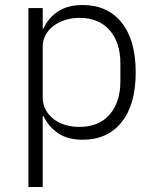

<svg xmlns="http://www.w3.org/2000/svg" viewBox="-20 -544 614 764"><path d="M93 -512H150V-430H153Q172 -473 211 -498.5Q250 -524 309 -524Q408 -524 464 -454Q520 -384 520 -256Q520 -128 464 -58Q408 12 309 12Q250 12 212 -13.5Q174 -39 153 -82H150V200H93ZM296 -39Q373 -39 416 -88Q459 -137 459 -220V-292Q459 -375 416 -424Q373 -473 296 -473Q266 -473 239.5 -464.5Q213 -456 193 -441Q173 -426 161.5 -405Q150 -384 150 -359V-156Q150 -129 161.5 -107.5Q173 -86 193 -70.5Q213 -55 239.5 -47Q266 -39 296 -39Z"/></svg>

Font: IBM Plex Sans Arabic Light
Style: Regular
Weight: 300
Designer: Mike Abbink, Paul van der Laan, Pieter van Rosmalen, Wael Morcos, Khajak Apelian
Foundry: Bold Monday
Version: Version 1.2